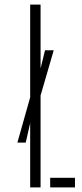

<svg xmlns="http://www.w3.org/2000/svg" viewBox="-20 -820 357 840"><path d="M112 0V-281.5L92.5 -196H56L112 -394V-800H157.5V-521L177 -600H215L157.5 -402V0ZM199.5 0V-42H308V0Z"/></svg>

Font: Big Shoulders Stencil Display Light
Style: Regular
Weight: 300
Designer: Patric King
Foundry: XO Type Co
Version: Version 1.000